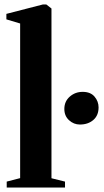

<svg xmlns="http://www.w3.org/2000/svg" viewBox="-20 -838 464 858"><path d="M70 -42V-733L8.5 -751.5V-776L171.5 -818H187L210 -800V-41.5L270.5 -26.5V0H10V-26.5ZM337 -281.5Q309.5 -281.5 288.5 -300.8Q267.5 -320 267.5 -351Q267.5 -385 291.8 -406.2Q316 -427.5 349.5 -427.5Q384.5 -427.5 402.5 -406.2Q420.5 -385 420.5 -358Q420.5 -322 397 -301.8Q373.5 -281.5 337 -281.5Z"/></svg>

Font: Merriweather 120pt
Style: Bold
Weight: 700
Designer: Eben Sorkin
Foundry: Eben Sorkin
Version: Version 2.100